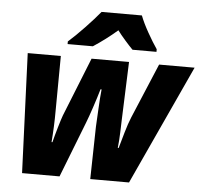

<svg xmlns="http://www.w3.org/2000/svg" viewBox="-53 -822 931 878"><g transform="rotate(5 412.0 -383.0)"><path d="M80 0H252L351 -254Q362 -282 377.5 -328.5Q393 -375 404 -413H409Q405 -376 402.5 -325.5Q400 -275 398 -241L393 0H571L824 -549H661L555 -297Q543 -268 531 -226.5Q519 -185 510 -153H506Q510 -190 511 -223Q512 -256 513 -283L523 -549H351L243 -279Q237 -263 225.5 -224Q214 -185 206 -153H202Q208 -228 208 -296L210 -549H58ZM236 -606H352Q410 -644 462 -689Q476 -670 497.5 -645.5Q519 -621 534 -606H644V-618Q624 -647 600 -689.5Q576 -732 563 -766H378Q351 -733 309.5 -689.5Q268 -646 236 -618Z"/></g></svg>

Font: Noto Sans Display Extra
Style: Italic
Weight: 800
Italic angle: -12°
Designer: Monotype Design Team
Foundry: Monotype Imaging Inc.
Version: Version 1.900